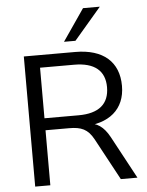

<svg xmlns="http://www.w3.org/2000/svg" viewBox="-60 -968 777 1016"><g transform="rotate(-5 328.0 -459.5)"><path d="M85.3 0H165.7V-292.2H291.2C354.9 -292.2 390.2 -277.5 420.6 -221.6L540.2 0H628.4L506.9 -225.5C475.5 -283.3 439.2 -307.8 388.2 -307.8H368.6L358.8 -295.1C504.9 -295.1 589.2 -367.6 589.2 -491.2C589.2 -618.6 506.9 -691.2 358.8 -691.2H85.3ZM347.1 -355.9H165.7V-624.5H347.1C454.9 -624.5 509.8 -578.4 509.8 -491.2C509.8 -402 454.9 -355.9 347.1 -355.9ZM303.9 -750H364.7L508.8 -918.6H419.6Z"/></g></svg>

Font: LL Pando Sans
Style: Regular
Weight: 400
Designer: Joshua Smith
Foundry: Joshua Smith
Version: Version 1.000;Glyphs 3.2.1 (3258)